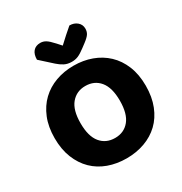

<svg xmlns="http://www.w3.org/2000/svg" viewBox="-196 -992 1096 1155"><g transform="rotate(-30 351.5 -414.5)"><path d="M668 -304Q668 -226 644 -165.5Q620 -105 577.5 -64.5Q535 -24 477 -3Q419 18 351 18Q283 18 225 -3Q167 -24 125 -65Q83 -106 59 -166Q35 -226 35 -304Q35 -382 59.5 -442Q84 -502 126.5 -542.5Q169 -583 226.5 -604Q284 -625 351 -625Q418 -625 475.5 -604Q533 -583 576 -542.5Q619 -502 643.5 -442Q668 -382 668 -304ZM488 -304Q488 -394 451 -439Q414 -484 351 -484Q290 -484 252.5 -439.5Q215 -395 215 -304Q215 -213 252 -168Q289 -123 352 -123Q414 -123 451 -168Q488 -213 488 -304ZM356 -762Q381 -785 405 -807Q429 -829 451 -847Q483 -847 504 -829Q525 -811 525 -783Q525 -762 515 -746.5Q505 -731 477 -710L449 -689Q420 -667 400 -658.5Q380 -650 356 -650Q326 -650 304 -661.5Q282 -673 262 -691L179 -766Q179 -803 196.5 -823.5Q214 -844 246 -844Q266 -844 283.5 -833.5Q301 -823 329 -792Z"/></g></svg>

Font: Baloo Tammudu 2 ExtraBold
Style: Regular
Weight: 800
Designer: Maithili Shingre, Omkar Shende and Ek Type
Foundry: Ek Type
Version: Version 1.640;hotconv 1.0.111;makeotfexe 2.5.65597; ttfautoh